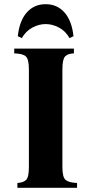

<svg xmlns="http://www.w3.org/2000/svg" viewBox="-20 -897 436 917"><path d="M63 0V-23Q92 -25 105 -38Q118 -51 118 -100V-565Q118 -614 103.5 -627.5Q89 -641 48 -642V-665H333V-642Q304 -641 291 -627.5Q278 -614 278 -565V-100Q278 -51 293 -38Q308 -25 348 -23V0ZM312 -715Q293 -749 261.5 -765.5Q230 -782 198 -782Q166 -782 135 -765.5Q104 -749 84 -715L65 -724Q73 -798 108 -837.5Q143 -877 198 -877Q253 -877 288 -837.5Q323 -798 331 -724Z"/></svg>

Font: Bona Nova SC
Style: Bold
Weight: 700
Designer: Mateusz Machalski
Foundry: Capitalics
Version: Version 4.001; ttfautohint (v1.8.4.7-5d5b)